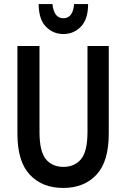

<svg xmlns="http://www.w3.org/2000/svg" viewBox="-20 -917 624 948"><path d="M66 -257V-690H175V-266Q175 -169 206.5 -131Q238 -93 293 -93Q348 -93 380 -131Q412 -169 412 -266V-690H517V-257Q517 -119 456 -54Q395 11 292 11Q189 11 127.5 -54Q66 -119 66 -257ZM171 -897H239Q246 -827 293 -827Q340 -827 346 -897H415Q415 -822 379.5 -785.5Q344 -749 293 -749Q242 -749 206.5 -785.5Q171 -822 171 -897Z"/></svg>

Font: Radio Canada Condensed Medium
Style: Regular
Weight: 500
Width: 3
Designer: Charles Daoud, Etienne Aubert Bonn, Alexandre Saumier Demers, Jacques Le Bailly
Foundry: Radio-Canada
Version: Version 2.104; ttfautohint (v1.8.4.7-5d5b);gftools[0.9.28.de